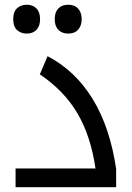

<svg xmlns="http://www.w3.org/2000/svg" viewBox="-20 -780 549 800"><path d="M44.9 -78.1H377.9Q358.4 -212.4 303.2 -306.9Q248 -401.4 146 -470.2L178.2 -545.9Q293.5 -485.8 366 -367.7Q438.5 -249.5 463.9 -76.2V0H44.9ZM91.3 -640.1Q67.9 -640.1 51.5 -654.3Q35.2 -668.5 35.2 -700.2Q35.2 -731.9 51.5 -746.1Q67.9 -760.3 91.3 -760.3Q116.7 -760.3 131.8 -744.9Q147 -729.5 147 -700.2Q147 -671.4 132.1 -655.8Q117.2 -640.1 91.3 -640.1ZM264.2 -640.1Q238.3 -640.1 223.1 -655.8Q208 -671.4 208 -700.2Q208 -729 222.9 -744.6Q237.8 -760.3 264.2 -760.3Q291 -760.3 305.7 -743.9Q320.3 -727.5 320.3 -700.2Q320.3 -672.9 305.7 -656.5Q291 -640.1 264.2 -640.1Z"/></svg>

Font: Noto Sans Kufi Arabic
Style: Regular
Weight: 400
Designer: Monotype Design team
Foundry: Monotype Imaging Inc.
Version: Version 1.02